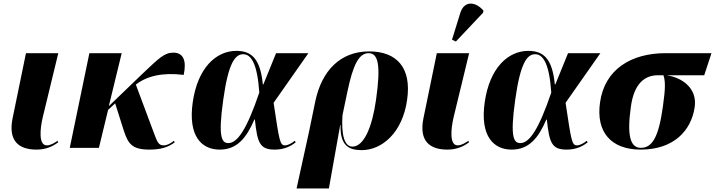

<svg xmlns="http://www.w3.org/2000/svg" viewBox="-20 -837 4048 1087"><path d="M187 10C242 10 281 -10 309 -31L306 -40C290 -29 267 -14 245 -14C197 -14 207 -109 222 -173L310 -536H127L51 -166C26 -40 85 10 187 10Z M375 0H540L592 -215L632 -252L681 -97C705 -26 725 10 825 10C885 10 929 -1 969 -31L965 -40C945 -24 925 -14 907 -14C878 -14 871 -31 851 -85L749 -358C811 -406 897 -428 1020 -413C1037 -493 1019 -539 961 -539C911 -539 880 -508 784 -417L596 -236L669 -536H486Z M1224 10C1321 10 1375 -55 1420 -160H1423C1437 -28 1451 10 1535 10C1594 10 1631 -13 1654 -31L1649 -40C1629 -24 1609 -14 1593 -14C1564 -14 1561 -43 1529 -255L1726 -536H1543L1471 -359H1468C1454 -505 1404 -549 1318 -549C1205 -549 1099 -455 1071 -257C1044 -65 1122 10 1224 10ZM1273 -27C1237 -27 1213 -55 1244 -273C1273 -481 1311 -530 1357 -530C1401 -530 1437 -478 1448 -313C1377 -104 1324 -27 1273 -27Z M1659 230H1842L1906 -129H1908C1905 -14 1953 13 2028 13C2141 13 2259 -84 2285 -273C2311 -454 2226 -546 2070 -546C1906 -546 1801 -436 1765 -263L1728 -84ZM1975 -7C1928 -7 1912 -79 1919 -185L1947 -319C1979 -471 2012 -536 2067 -536C2121 -536 2137 -470 2109 -273C2087 -116 2040 -7 1975 -7Z M2561 -602 2715 -765 2717 -777C2673 -828 2609 -836 2586 -764L2539 -612ZM2513 10C2568 10 2607 -10 2635 -31L2632 -40C2616 -29 2593 -14 2571 -14C2523 -14 2533 -109 2548 -173L2636 -536H2453L2377 -166C2352 -40 2411 10 2513 10Z M2877 10C2974 10 3028 -55 3073 -160H3076C3090 -28 3104 10 3188 10C3247 10 3284 -13 3307 -31L3302 -40C3282 -24 3262 -14 3246 -14C3217 -14 3214 -43 3182 -255L3379 -536H3196L3124 -359H3121C3107 -505 3057 -549 2971 -549C2858 -549 2752 -455 2724 -257C2697 -65 2775 10 2877 10ZM2926 -27C2890 -27 2866 -55 2897 -273C2926 -481 2964 -530 3010 -530C3054 -530 3090 -478 3101 -313C3030 -104 2977 -27 2926 -27Z M3607 10C3796 10 3894 -99 3913 -231C3928 -335 3846 -397 3754 -411H3967L4008 -536H3748C3553 -536 3403 -444 3377 -257C3353 -89 3440 10 3607 10ZM3608 0C3549 0 3528 -68 3552 -235C3570 -363 3629 -411 3705 -411H3736C3747 -379 3748 -339 3733 -234C3709 -61 3673 0 3608 0Z"/></svg>

Font: Noto Serif Display ExtraBold
Style: Italic
Weight: 800
Italic angle: -12°
Designer: Monotype Design Team
Foundry: Monotype Imaging Inc.
Version: Version 2.009